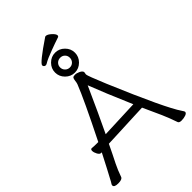

<svg xmlns="http://www.w3.org/2000/svg" viewBox="-296 -1152 1282 1282"><g transform="rotate(-45 345.0 -511.5)"><path d="M399 -953Q388 -949 356.5 -937.5Q325 -926 302 -916Q279 -906 263 -896Q257 -893 252 -893Q245 -893 240 -898Q235 -903 235 -910Q235 -930 385 -1031Q387 -1032 391 -1032Q406 -1032 428 -1012Q450 -992 450 -978Q450 -971 443 -968ZM422 -881Q450 -853 450 -815Q450 -777 422 -749Q394 -721 356 -721Q318 -721 290 -749Q262 -777 262 -815Q262 -853 290 -881Q318 -909 356 -909Q394 -909 422 -881ZM356.5 -769Q376 -769 389 -782.5Q402 -796 402 -815.5Q402 -835 389 -848Q376 -861 356.5 -861Q337 -861 323.5 -848Q310 -835 310 -815.5Q310 -796 323.5 -782.5Q337 -769 356.5 -769ZM-1 -12Q-1 -18 3 -23.5Q7 -29 11 -36.5Q15 -44 24.5 -62Q34 -80 53.5 -116.5Q73 -153 106 -218H99Q87 -218 77 -236.5Q67 -255 67 -270Q67 -285 78 -285H80Q98 -283 119 -283H138Q273 -553 312 -653Q316 -662 318 -680.5Q320 -699 325 -705Q330 -711 345.5 -711Q361 -711 380 -702Q399 -693 402 -680L399 -660Q399 -647 452 -520Q619 -124 680 -36Q691 -20 691 -16Q691 -4 673 2.5Q655 9 633 9Q611 9 607 -3Q588 -59 566 -109L507 -239L484 -238Q460 -237 423 -235.5Q386 -234 344.5 -232Q303 -230 265.5 -228.5Q228 -227 204.5 -226Q181 -225 180 -225Q164 -191 148 -159L118 -99Q99 -61 81 -10Q75 7 37 7Q-1 7 -1 -12ZM482 -296Q397 -493 356 -601Q273 -416 210 -285Z"/></g></svg>

Font: Fusion Kai T
Style: Regular
Weight: 400
Designer: Fontworks Inc.
Version: Version 24.134;May 13, 2024